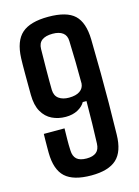

<svg xmlns="http://www.w3.org/2000/svg" viewBox="-123 -877 693 954"><g transform="rotate(-15 224.0 -399.5)"><path d="M226.5 9Q134.5 9 92.5 -29.2Q50.5 -67.5 49.5 -154.5Q49.5 -166 49.5 -183.5Q49.5 -201 49.8 -219.5Q50 -238 50.5 -251.5H157Q156.5 -223.5 156 -194.8Q155.5 -166 157 -137.5Q158 -108 174.2 -93.2Q190.5 -78.5 225.5 -78.5Q257.5 -78.5 274.8 -92.5Q292 -106.5 293 -137.5Q295 -182.5 296 -237.8Q297 -293 297.5 -354.5H278.5Q267 -333.5 240.8 -319.2Q214.5 -305 178.5 -305Q140.5 -305 108.8 -320.2Q77 -335.5 58 -368.8Q39 -402 38.5 -455.5Q38.5 -483 38.2 -510.5Q38 -538 38 -563.2Q38 -588.5 38.2 -609.5Q38.5 -630.5 39 -644Q42.5 -732 85.8 -770Q129 -808 222 -808Q316.5 -808 357 -769.8Q397.5 -731.5 399.5 -644Q401.5 -549 402 -470.2Q402.5 -391.5 402 -316Q401.5 -240.5 399.5 -154.5Q398 -67.5 356.2 -29.2Q314.5 9 226.5 9ZM218.5 -393Q254.5 -393 274.5 -406.8Q294.5 -420.5 296.5 -445Q296.5 -501 295.5 -556.5Q294.5 -612 292.5 -664Q292 -693 273.2 -707Q254.5 -721 221 -721Q185 -721 166 -706.8Q147 -692.5 146.5 -663Q146.5 -652 146 -624Q145.5 -596 145.2 -561.8Q145 -527.5 145 -497.2Q145 -467 145.5 -452Q146.5 -422 166.5 -407.5Q186.5 -393 218.5 -393Z"/></g></svg>

Font: Big Shoulders Medium
Style: Regular
Weight: 500
Designer: Patric King
Foundry: XO Type Co
Version: Version 2.002